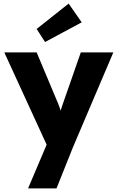

<svg xmlns="http://www.w3.org/2000/svg" viewBox="-20 -824 660 1074"><path d="M137 230 258 -55 260 27 4 -531H185L297 -264Q306 -244 314 -221Q322 -198 326 -177L304 -164Q310 -179 317.5 -201.5Q325 -224 334 -250L432 -531H614L388 0L296 230ZM232 -589 185 -662 364 -804 437 -699Z"/></svg>

Font: Our Lexend
Style: Bold
Weight: 700
Designer: Bonnie Shaver-Troup, Thomas Jockin
Foundry: Lexend
Version: Version 1.007